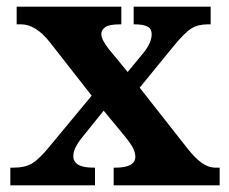

<svg xmlns="http://www.w3.org/2000/svg" viewBox="-20 -556 686 576"><path d="M11 0V-53H20Q56 -53 77.5 -66.5Q99 -80 129 -117L255 -269L129 -430Q87 -483 43 -483H30V-536H344V-483H341Q307 -483 295.5 -474.5Q284 -466 284 -454Q284 -437 307 -408L363 -340L410 -397Q435 -428 435 -453Q435 -471 421 -477Q407 -483 384 -483H381V-536H612V-483H603Q574 -483 554 -470.5Q534 -458 502 -419L399 -293L546 -106Q569 -78 588 -65.5Q607 -53 626 -53H639V0H321V-53H326Q386 -53 386 -86Q386 -97 379.5 -111Q373 -125 348 -155L291 -224L221 -137Q212 -125 206 -112.5Q200 -100 200 -87Q200 -71 214.5 -62Q229 -53 262 -53H265V0Z"/></svg>

Font: Noto Serif Tibetan
Style: Bold
Weight: 700
Designer: Monotype Design Team
Foundry: Monotype Imaging Inc.
Version: Version 2.103; ttfautohint (v1.8.4.7-5d5b)